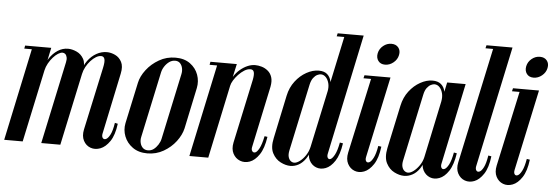

<svg xmlns="http://www.w3.org/2000/svg" viewBox="-73 -845 2863 993"><g transform="rotate(5 1358.0 -348.5)"><path d="M61.2 0 142.5 -381.8Q149 -412.8 166.4 -439.1Q183.8 -465.5 208.6 -481.8Q233.5 -498 262 -498Q283 -498 306.4 -487.5Q329.8 -477 343.1 -453.5Q356.5 -430 348.2 -391.2L265.2 0H166.2L257.2 -427Q260.8 -442.5 258.2 -453.4Q255.8 -464.2 249.6 -469.8Q243.5 -475.2 235.5 -475.2Q225 -475.2 212.1 -467Q199.2 -458.8 186.5 -444.5Q173.8 -430.2 163.9 -412.4Q154 -394.5 150 -376L69.8 0ZM-26.2 0 78.8 -495H174.8L69.8 0ZM36.2 -479 39.2 -495H78.8L75.8 -479ZM256.8 0 338.2 -382.2Q345.8 -417 364.9 -443.1Q384 -469.2 409.8 -483.6Q435.5 -498 463.2 -498Q485 -498 506.9 -487.6Q528.8 -477.2 540.6 -454.2Q552.5 -431.2 544.5 -393.8L477.5 -75.2Q475 -61.5 481 -53.6Q487 -45.8 497.5 -50Q508 -54.2 519 -74.5Q530 -94.8 536.5 -137.2L551.8 -133.8Q544.2 -74.2 522.2 -42Q500.2 -9.8 473.2 0.4Q446.2 10.5 422.1 1.9Q398 -6.8 385.5 -30.8Q373 -54.8 380.2 -89.2L450.5 -414.5Q457.8 -447.8 453.6 -461.5Q449.5 -475.2 435.5 -475.2Q423 -475.2 409.1 -466.9Q395.2 -458.5 382.1 -444.2Q369 -430 359 -411.8Q349 -393.5 345 -374.2L265.2 0Z M591.2 -140.5Q584 -105.2 597 -71.9Q610 -38.5 640.6 -16.5Q671.2 5.5 717 5.5Q762.8 5.5 801 -16.5Q839.2 -38.5 864.6 -72Q890 -105.5 898 -140.5L943 -353.8Q950.2 -389 938.1 -422.8Q926 -456.5 895.9 -478.5Q865.8 -500.5 820 -500.5Q773.5 -500.5 734.8 -478.1Q696 -455.8 670.1 -422Q644.2 -388.2 637 -353.8ZM751.5 -418Q755 -434.2 764.8 -449.2Q774.5 -464.2 788.5 -474.4Q802.5 -484.5 819.2 -484.5Q835.5 -484.5 845 -474.4Q854.5 -464.2 857.6 -449.2Q860.8 -434.2 857.2 -418L784.2 -76.2Q780.8 -60.2 771.1 -45.1Q761.5 -30 748.5 -20.2Q735.5 -10.5 719.2 -10.5Q702.5 -10.5 692.4 -20.2Q682.2 -30 678.6 -45.1Q675 -60.2 678.5 -76.2Z M935.2 0 1037.2 -479H998.2L1001.2 -495H1138.2L1123.2 -427Q1137 -449.5 1155.5 -465.1Q1174 -480.8 1194 -489.4Q1214 -498 1233.8 -498Q1249.8 -498 1267.6 -492.8Q1285.5 -487.5 1300.1 -475.2Q1314.8 -463 1321.1 -443Q1327.5 -423 1322 -393.8L1254.5 -75.5Q1251.2 -61.5 1257 -53.4Q1262.8 -45.2 1272.5 -48.2Q1282.2 -51.2 1293.4 -71.6Q1304.5 -92 1313.8 -136L1328.8 -133.8Q1320 -73.5 1297.8 -40.8Q1275.5 -8 1248.8 1.4Q1222 10.8 1198.1 1.4Q1174.2 -8 1161.9 -31.8Q1149.5 -55.5 1156.5 -89.2L1227.8 -422Q1233 -449.5 1229 -462Q1225 -474.5 1211 -474.5Q1195.5 -474.5 1179.5 -464.5Q1163.5 -454.5 1149.5 -439.6Q1135.5 -424.8 1125.6 -408.6Q1115.8 -392.5 1113.5 -379.8L1033.2 0Z M1647.5 -75.5 1779 -699H1683L1553 -89.2Q1545.8 -55.2 1557.9 -31.5Q1570 -7.8 1593.2 1.4Q1616.5 10.5 1642.8 0.6Q1669 -9.2 1690.5 -41.9Q1712 -74.5 1720.8 -134.5L1704.5 -137.2Q1696.5 -94.5 1685.4 -73.8Q1674.2 -53 1664.6 -48.6Q1655 -44.2 1649.5 -52.4Q1644 -60.5 1647.5 -75.5ZM1689.2 -683 1693 -699H1644L1640.2 -683ZM1618.2 -394.2 1555.5 -101.8Q1550 -77.2 1536.6 -57.1Q1523.2 -37 1507 -24.9Q1490.8 -12.8 1477.8 -12.8Q1468 -12.8 1459.6 -19.6Q1451.2 -26.5 1447.5 -39.9Q1443.8 -53.2 1448 -73.8L1522.2 -421Q1527.2 -444 1537 -457Q1546.8 -470 1557.5 -475Q1568.2 -480 1576 -480Q1590.5 -480 1601.8 -468.5Q1613 -457 1618 -437.6Q1623 -418.2 1618.2 -394.2ZM1562.8 -98 1626.5 -396.2Q1632.8 -425.8 1627.9 -448.5Q1623 -471.2 1607.4 -484.8Q1591.8 -498.2 1564 -498.2Q1532.2 -498.2 1499.9 -480.2Q1467.5 -462.2 1442.9 -430.1Q1418.2 -398 1409 -354.5L1361.8 -130.5Q1350.8 -81.2 1366.4 -51.4Q1382 -21.5 1408.8 -8Q1435.5 5.5 1459.8 5.5Q1482.2 5.5 1502.8 -6Q1523.2 -17.5 1539.1 -40.8Q1555 -64 1562.8 -98Z M1840 -495H1936L1846.2 -75.5Q1842.8 -60 1848.6 -52.2Q1854.5 -44.5 1864.9 -49.1Q1875.2 -53.8 1886.1 -74.6Q1897 -95.5 1904 -137L1920 -134.5Q1912.8 -74.8 1891 -42Q1869.2 -9.2 1842.6 0.8Q1816 10.8 1792.6 1.8Q1769.2 -7.2 1756.9 -31Q1744.5 -54.8 1751.8 -89.2ZM1797.2 -479 1801 -495H1850L1846.2 -479ZM1859.2 -614.5Q1864.2 -638 1883.4 -653.6Q1902.5 -669.2 1926 -669.2Q1949.8 -669.2 1962.2 -653.6Q1974.8 -638 1969.8 -614.5Q1965 -591 1945.2 -574.9Q1925.5 -558.8 1901.8 -558.8Q1878.2 -558.8 1866.4 -574.9Q1854.5 -591 1859.2 -614.5Z M2237.8 -75.5Q2234.2 -60.5 2239.8 -52.2Q2245.2 -44 2255.8 -48.4Q2266.2 -52.8 2277.4 -73.5Q2288.5 -94.2 2296.5 -137.2L2311.8 -134.5Q2303 -74.5 2281.5 -41.9Q2260 -9.2 2233.4 0.6Q2206.8 10.5 2183.9 1.4Q2161 -7.8 2148.5 -31.5Q2136 -55.2 2144 -89.2L2230.2 -495H2326.2ZM2208.5 -394.2Q2213.2 -418.2 2208.2 -437.6Q2203.2 -457 2192 -468.5Q2180.8 -480 2165.5 -480Q2158.5 -480 2147.8 -475Q2137 -470 2127.1 -457Q2117.2 -444 2112.5 -421L2038.5 -73.8Q2034.2 -53.2 2038 -39.9Q2041.8 -26.5 2050.5 -19.6Q2059.2 -12.8 2069 -12.8Q2082 -12.8 2098 -25Q2114 -37.2 2127.8 -57.4Q2141.5 -77.5 2146.8 -102ZM2154 -98Q2146.2 -64 2130.5 -40.8Q2114.8 -17.5 2093.6 -6Q2072.5 5.5 2050 5.5Q2025.8 5.5 1999 -8Q1972.2 -21.5 1957 -51.4Q1941.8 -81.2 1952 -130.5L2000 -354.5Q2009.2 -398 2033.9 -430.1Q2058.5 -462.2 2090.9 -480.2Q2123.2 -498.2 2154.2 -498.2Q2182 -498.2 2198.2 -484.8Q2214.5 -471.2 2219.2 -448.5Q2224 -425.8 2218.5 -396.2Z M2323.5 -89.2 2455.2 -704.5H2551.2L2417.2 -75.5Q2414.8 -61.8 2420.8 -54.1Q2426.8 -46.5 2437.1 -50.8Q2447.5 -55 2458 -75.2Q2468.5 -95.5 2475.2 -137.2L2491.2 -134.5Q2484.2 -75 2462.8 -42.4Q2441.2 -9.8 2415 0.4Q2388.8 10.5 2365 1.9Q2341.2 -6.8 2328.6 -30.8Q2316 -54.8 2323.5 -89.2ZM2412.2 -688.5 2416.2 -704.5H2465.2L2461.2 -688.5Z M2611 -495H2707L2617.2 -75.5Q2613.8 -60 2619.6 -52.2Q2625.5 -44.5 2635.9 -49.1Q2646.2 -53.8 2657.1 -74.6Q2668 -95.5 2675 -137L2691 -134.5Q2683.8 -74.8 2662 -42Q2640.2 -9.2 2613.6 0.8Q2587 10.8 2563.6 1.8Q2540.2 -7.2 2527.9 -31Q2515.5 -54.8 2522.8 -89.2ZM2568.2 -479 2572 -495H2621L2617.2 -479ZM2630.2 -614.5Q2635.2 -638 2654.4 -653.6Q2673.5 -669.2 2697 -669.2Q2720.8 -669.2 2733.2 -653.6Q2745.8 -638 2740.8 -614.5Q2736 -591 2716.2 -574.9Q2696.5 -558.8 2672.8 -558.8Q2649.2 -558.8 2637.4 -574.9Q2625.5 -591 2630.2 -614.5Z"/></g></svg>

Font: Emberly Black
Style: Italic
Weight: 900
Italic angle: -12°
Designer: Rajesh Rajput
Foundry: Rajesh Rajput
Version: Version 1.000